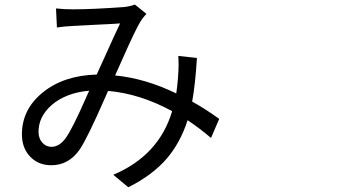

<svg xmlns="http://www.w3.org/2000/svg" viewBox="-20 -751 1540 825"><path d="M531.2 53.7 466.8 0Q663.1 -83 719.7 -273.4Q581.1 -348.6 444.3 -360.4Q440.4 -352.5 433.6 -335.9Q355.5 -157.2 322.3 -108.4Q275.4 -41 200.2 -41Q145.5 -41 110.4 -77.1Q74.2 -114.3 74.2 -173.8Q74.2 -281.2 164.1 -354Q253.9 -426.8 395.5 -430.7Q408.2 -459 434.6 -516.6Q477.5 -612.3 496.1 -650.4Q475.6 -648.4 387.7 -644.5Q316.4 -640.6 295.9 -639.6Q252.9 -637.7 224.6 -632.8L220.7 -714.8Q252.9 -710.9 293.9 -710.9Q376 -710.9 512.7 -720.7Q539.1 -723.6 559.6 -731.4L609.4 -691.4Q608.4 -690.4 605.5 -687.5Q589.8 -669.9 584 -659.2Q563.5 -627 503.9 -492.2Q484.4 -448.2 474.6 -426.8Q604.5 -414.1 737.3 -349.6Q741.2 -373 745.1 -418.9V-421.9Q749 -469.7 746.1 -510.7L826.2 -502Q819.3 -388.7 805.7 -314.5Q862.3 -283.2 921.9 -240.2L886.7 -158.2Q838.9 -199.2 786.1 -234.4Q754.9 -137.7 696.3 -69.3Q634.8 2 531.2 53.7ZM201.2 -120.1Q233.4 -120.1 259.8 -154.3Q289.1 -192.4 349.6 -331.1Q359.4 -351.6 363.3 -361.3Q263.7 -352.5 202.1 -299.8Q145.5 -250 145.5 -184.6Q145.5 -155.3 163.1 -136.7Q178.7 -120.1 201.2 -120.1Z"/></svg>

Font: Bpmf GenYo Gothic R
Style: R
Weight: 400
Foundry: But Ko
Version: Version 1.320